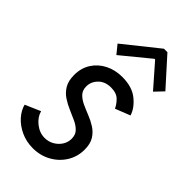

<svg xmlns="http://www.w3.org/2000/svg" viewBox="-236 -825 900 900"><g transform="rotate(45 214.0 -374.5)"><path d="M177.2 7.8Q134.3 7.8 98.1 -8.8Q62 -25.4 37.8 -52.2Q13.7 -79.1 5.9 -109.4L82 -142.6Q90.3 -111.3 119.4 -88.4Q148.4 -65.4 182.6 -65.4Q207.5 -65.4 228.5 -77.4Q249.5 -89.4 262.2 -109.1Q274.9 -128.9 274.9 -152.3Q274.9 -178.2 260.3 -193.8Q245.6 -209.5 222.4 -220.5Q199.2 -231.4 173.1 -242.4Q147 -253.4 123.8 -268.8Q100.6 -284.2 85.9 -308.8Q71.3 -333.5 71.3 -372.1Q71.3 -418 93.3 -452.4Q115.2 -486.8 153.1 -506.1Q190.9 -525.4 238.3 -525.4Q303.7 -525.4 342.3 -493.9Q380.9 -462.4 392.6 -424.8L318.4 -395.5Q310.5 -414.6 291.5 -433.8Q272.5 -453.1 235.4 -453.1Q196.3 -453.1 172.9 -429.4Q149.4 -405.8 149.4 -374.5Q149.4 -348.6 164.3 -333Q179.2 -317.4 202.4 -306.6Q225.6 -295.9 251.7 -285.6Q277.8 -275.4 301 -260.5Q324.2 -245.6 339.1 -221.7Q354 -197.8 354 -159.7Q354 -112.3 330.1 -74.2Q306.2 -36.1 266.1 -14.2Q226.1 7.8 177.2 7.8ZM145.5 -578.1 111.3 -620.1 282.2 -756.8H305.2L428.2 -620.1L388.2 -578.1L288.6 -691.9H284.2Z"/></g></svg>

Font: Reddit Sans
Style: Italic
Weight: 400
Italic angle: -11.25°
Designer: Stephen Hutchings
Version: Version 1.013